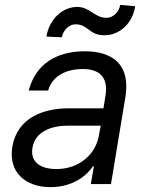

<svg xmlns="http://www.w3.org/2000/svg" viewBox="-20 -766 604 799"><path d="M190.3 12.8C285.5 12.8 343.8 -38.4 366.5 -73.9H370.7L358 0H441.8L501.4 -359.4C530.2 -532.7 402 -552.6 332.4 -552.6C250 -552.6 135.7 -525.6 99.4 -389.2H180.4C195.3 -443.2 245.7 -478.7 325.3 -478.7C402 -478.7 430 -436.4 419 -367.9L410.5 -315.3H266.3C165.5 -315.3 52.6 -279.8 31.2 -154.8C14.2 -48.3 86.6 12.8 190.3 12.8ZM115.1 -150.6C125 -214.5 186.8 -242.9 261.4 -242.9H399.1L390.6 -197.4C377.5 -128.2 313.9 -62.5 214.5 -62.5C147.7 -62.5 105.1 -92.3 115.1 -150.6ZM173.3 -613.6 237.2 -610.8C242.9 -640.6 267 -664.8 294 -664.8C348 -664.8 349.4 -619.3 414.8 -619.3C475.9 -619.3 531.2 -666.2 542.6 -740.1L480.1 -745.7C475.9 -715.9 450.3 -691.8 423.3 -691.8C372.2 -691.8 355.1 -737.2 301.1 -737.2C240.1 -737.2 184.7 -686.1 173.3 -613.6Z"/></svg>

Font: Margiela Sans
Style: Italic
Weight: 400
Italic angle: -9.39999°
Designer: Stefan Endress, Andreas Faust
Version: Version 1.100;FEAKit 1.0